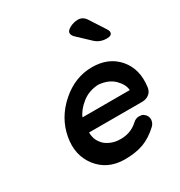

<svg xmlns="http://www.w3.org/2000/svg" viewBox="-176 -873 935 996"><g transform="rotate(-30 292.0 -375.0)"><path d="M283 0Q181 -1 124 -74Q67 -147 86 -250Q105 -353 188.5 -426.5Q272 -500 374 -500Q473 -500 529.5 -434.5Q586 -369 573 -268Q573 -264 572 -263Q572 -258 570 -254Q565 -236 548.5 -225Q532 -214 511 -214H192Q192 -175 214 -148Q226 -130 251 -117.5Q276 -105 302 -103Q373 -97 421 -141Q438 -157 456.5 -157Q475 -157 481.5 -152.5Q488 -148 493 -143Q506 -129 504.5 -110Q503 -91 489 -77Q444 -35 397 -17.5Q350 0 283 0ZM357 -405Q299 -402 258 -369Q217 -336 202 -299H485Q483 -334 449.5 -367Q416 -400 357 -405ZM517 -590Q475 -590 447 -617L379 -681Q362 -696 362 -711Q362 -725 385.5 -737.5Q409 -750 434 -750Q464 -750 482 -721L539 -633Q548 -620 548 -611Q548 -590 517 -590Z"/></g></svg>

Font: Quicksand
Style: Bold Italic
Weight: 700
Italic angle: -12°
Designer: Andrew Paglinawan
Foundry: Andrew Paglinawan
Version: 1.002